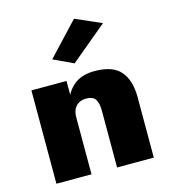

<svg xmlns="http://www.w3.org/2000/svg" viewBox="-110 -825 810 914"><g transform="rotate(-15 295.0 -368.5)"><path d="M228 -460H55V0H228ZM354 -280V0H535V-298Q535 -381 496.5 -426Q458 -471 369 -471Q309 -471 272.5 -444Q236 -417 219 -372Q202 -327 202 -272L228 -280Q228 -305 236.5 -321.5Q245 -338 260.5 -346.5Q276 -355 296 -355Q330 -355 342 -335.5Q354 -316 354 -280ZM467 -681 339 -737 189 -577 287 -531Z"/></g></svg>

Font: Jost ExtraBold
Style: Regular
Weight: 800
Version: Version 3.710